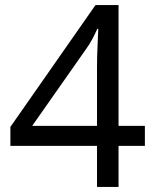

<svg xmlns="http://www.w3.org/2000/svg" viewBox="-20 -738 612 758"><path d="M552 -162H448V0H363V-162H21V-237L357 -718H448V-241H552ZM363 -466Q363 -518 365 -554.5Q367 -591 368 -624H364Q356 -605 344 -583Q332 -561 321 -546L107 -241H363Z"/></svg>

Font: Noto Sans Tai Viet
Style: Regular
Weight: 400
Designer: Monotype Design Team
Foundry: Monotype Imaging Inc.
Version: Version 2.003; ttfautohint (v1.8.4.7-5d5b)